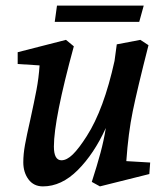

<svg xmlns="http://www.w3.org/2000/svg" viewBox="-20 -652 595 684"><path d="M63 -74Q63 -103 69 -136Q75 -169 88 -226Q102 -290 110 -332Q118 -374 121 -419L43 -424V-466L215 -510L243 -487Q172 -227 172 -130Q172 -81 199 -81Q218 -81 239.5 -102Q261 -123 289 -167Q350 -262 388 -435L396 -494L480 -510L509 -491Q469 -334 453 -256Q437 -178 430 -78L515 -73L512 -32L336 12L307 -4Q326 -63 338 -107.5Q350 -152 357 -196Q315 -104 257 -46Q199 12 133 12Q100 12 81.5 -13Q63 -38 63 -74ZM183 -632H492L476 -574H175Z"/></svg>

Font: Andada Pro SemiBold
Style: Italic
Weight: 600
Italic angle: -6.99998°
Designer: Carolina Giovagnoli
Foundry: Huerta Tipografica
Version: Version 3.005